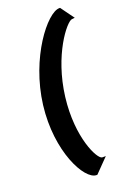

<svg xmlns="http://www.w3.org/2000/svg" viewBox="-183 -860 774 1124"><g transform="rotate(-20 204.0 -298.5)"><path d="M213 198H218L302 112H280C250 112 167 -49 197 -294C228 -546 357 -705 389 -709L408 -711L347 -795H342C267 -795 94 -577 59 -294C25 -15 138 198 213 198Z"/></g></svg>

Font: Bluebird
Style: SfBdNrwObl
Weight: 700
Designer: Jasper
Foundry: Cannot Into Space Fonts
Version: Version 0.98